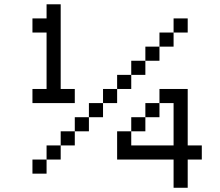

<svg xmlns="http://www.w3.org/2000/svg" viewBox="-20 -887 1040 907"><path d="M600 -266.7V-333.3H666.7V-266.7ZM600 -200H800V-400H733.3V-466.7H866.7V-200H933.3V-133.3H866.7V0H800V-133.3H533.3V-266.7H600ZM600 -466.7H533.3V-533.3H600ZM600 -533.3V-600H666.7V-533.3ZM866.7 -800V-733.3H800V-800ZM266.7 -133.3H200V-200H266.7ZM266.7 -200V-266.7H333.3V-200ZM266.7 -466.7H333.3V-400H133.3V-466.7H200V-733.3H133.3V-800H200V-866.7H266.7ZM533.3 -466.7V-400H466.7V-466.7ZM200 -133.3V-66.7H133.3V-133.3ZM800 -666.7H733.3V-733.3H800ZM466.7 -333.3H400V-400H466.7ZM733.3 -333.3H666.7V-400H733.3ZM733.3 -666.7V-600H666.7V-666.7ZM400 -333.3V-266.7H333.3V-333.3Z"/></svg>

Font: Galmuri14 Regular
Style: Regular
Weight: 400
Designer: Lee Minseo (quiple)
Version: Version 2.399;hotconv 1.1.1;makeotfexe 2.6.0 DEVELOPMENT